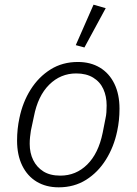

<svg xmlns="http://www.w3.org/2000/svg" viewBox="-20 -789 584 821"><path d="M231 12Q177 12 137 -12Q97 -36 75 -81Q53 -126 53 -188Q53 -213 55.5 -237Q58 -261 63 -284Q77 -352 111 -406Q145 -460 196 -492Q247 -524 313 -524Q367 -524 407 -500Q447 -476 469 -431Q491 -386 491 -324Q491 -299 488.5 -275Q486 -251 481 -228Q467 -161 433 -106.5Q399 -52 348 -20Q297 12 231 12ZM238 -38Q305 -38 353 -85.5Q401 -133 419 -221L431 -282Q434 -295 435 -309Q436 -323 436 -338Q436 -377 422 -408Q408 -439 378.5 -457Q349 -475 306 -475Q239 -475 190.5 -427Q142 -379 125 -291L112 -230Q110 -217 108.5 -203Q107 -189 107 -174Q107 -135 122 -104.5Q137 -74 165.5 -56Q194 -38 238 -38ZM432 -754 341 -586 304 -596 380 -769Z"/></svg>

Font: IBM Plex Sans Light
Style: Italic
Weight: 300
Italic angle: -11.31°
Designer: Mike Abbink, Paul van der Laan, Pieter van Rosmalen
Foundry: Bold Monday
Version: Version 3.201